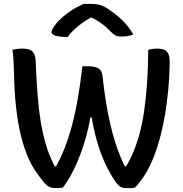

<svg xmlns="http://www.w3.org/2000/svg" viewBox="-20 -959 940 988"><path d="M44 -703Q53 -705 60.5 -706Q68 -707 75.5 -708Q83 -709 91 -709Q120 -709 135.5 -702Q151 -695 157.5 -678Q164 -661 164 -632Q168 -537 174 -463.5Q180 -390 189.5 -333Q199 -276 211.5 -231Q224 -186 240 -149Q256 -112 275 -77L238 -103H287L253 -78Q280 -120 303 -173.5Q326 -227 345 -294Q364 -361 378.5 -441.5Q393 -522 404 -618H432Q469 -618 487.5 -606.5Q506 -595 508 -564Q515 -498 524.5 -439.5Q534 -381 545.5 -329.5Q557 -278 571 -233Q585 -188 601 -149.5Q617 -111 635 -77L586 -103H648L613 -77Q639 -116 659.5 -161.5Q680 -207 695.5 -261.5Q711 -316 721 -382.5Q731 -449 736.5 -528Q742 -607 743 -703Q750 -705 757 -706Q764 -707 771 -708Q778 -709 786 -709Q812 -709 826.5 -702.5Q841 -696 847.5 -679Q854 -662 853 -629Q852 -560 845.5 -493.5Q839 -427 828.5 -366Q818 -305 803.5 -250.5Q789 -196 770 -148.5Q751 -101 727 -62Q703 -23 675 6Q672 7 668.5 7.5Q665 8 659 8.5Q653 9 647 9Q641 9 635 9Q613 9 602 3.5Q591 -2 578 -18Q557 -48 536.5 -86.5Q516 -125 498.5 -172.5Q481 -220 467.5 -276.5Q454 -333 446 -398L475 -355H422L452 -398Q445 -347 434 -299Q423 -251 408.5 -207Q394 -163 377 -123.5Q360 -84 341.5 -51.5Q323 -19 304 6Q300 7 294.5 7.5Q289 8 282.5 8.5Q276 9 266 9Q249 9 234.5 3Q220 -3 204 -23Q183 -49 161.5 -80.5Q140 -112 121.5 -156Q103 -200 88 -260Q73 -320 63.5 -400Q54 -480 52 -584Q51 -618 49.5 -648Q48 -678 44 -703ZM411 -939Q418 -939 424.5 -939Q431 -939 437.5 -939Q444 -939 450 -939Q473 -939 491.5 -934.5Q510 -930 538 -912Q555 -900 572.5 -886.5Q590 -873 606.5 -857.5Q623 -842 638 -823Q653 -804 666 -782Q652 -776 637.5 -773.5Q623 -771 604 -771Q585 -771 574 -777Q563 -783 551 -795Q529 -819 502 -838.5Q475 -858 426 -881L483 -868Q466 -868 449 -868Q432 -868 415 -868L472 -882Q416 -853 381.5 -824Q347 -795 328 -769H322Q294 -769 277 -772.5Q260 -776 252.5 -781.5Q245 -787 245 -794Q245 -800 251.5 -812Q258 -824 272 -841Q285 -856 301 -870Q317 -884 334.5 -896.5Q352 -909 371 -919.5Q390 -930 411 -939Z"/></svg>

Font: Recursive Casual Medium
Style: Regular
Weight: 500
Version: Version 1.047